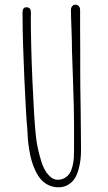

<svg xmlns="http://www.w3.org/2000/svg" viewBox="-20 -779 460 818"><path d="M97.2 -214.4Q98.1 -193.8 99.1 -182.6Q100.6 -165.5 104.5 -141.1Q108.4 -116.7 113.8 -97.7Q119.6 -75.7 129.9 -53.7Q140.1 -31.7 152.8 -16.6Q166 -0.5 186 9.3Q206.1 19 229 19Q252.4 19 271 7.8Q288.6 -2.9 298.8 -19.3Q309.1 -35.6 315.4 -60.1Q321.3 -82 323.2 -101.1Q325.2 -120.1 325.2 -144Q325.2 -199.2 323.7 -309.6Q321.8 -407.7 321.8 -480V-569.8Q321.3 -609.9 321.3 -660.2V-735.8Q321.3 -746.6 315.7 -752.9Q310.1 -759.3 301.8 -759.3Q293.5 -759.3 287.8 -752.9Q282.2 -746.6 282.2 -735.8Q282.2 -713.4 284.7 -650.9Q286.6 -600.6 286.6 -565.9L291 -438Q295.4 -314.5 295.4 -251V-137.2Q295.4 -123.5 294.4 -104Q293 -86.9 288.6 -69.6Q284.2 -52.2 277.3 -41.5Q269.5 -28.8 256.1 -21Q242.7 -13.2 225.6 -13.2Q207 -13.2 191.4 -28.8Q176.3 -43.5 166.5 -64.2Q156.7 -85 148.9 -115.7Q136.2 -162.6 132.3 -206.1Q125 -275.4 118.2 -433.6Q111.3 -591.8 111.3 -709Q111.3 -713.4 111.8 -716.8V-724.1Q111.8 -736.3 107.4 -742.2Q103 -748 91.3 -748Q75.7 -748 75.7 -722.2Q75.7 -717.3 76.2 -713.9V-707Q76.2 -613.3 83.7 -445.8Q91.3 -278.3 96.2 -231Z"/></svg>

Font: Amatica SC
Style: Regular
Weight: 400
Version: Version 2.000